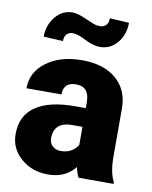

<svg xmlns="http://www.w3.org/2000/svg" viewBox="-85 -814 701 888"><g transform="rotate(10 265.5 -370.5)"><path d="M343.8 0Q335 -16.1 328.1 -47.4Q282.7 9.8 201.2 9.8Q126.5 9.8 74.2 -35.4Q22 -80.6 22 -148.9Q22 -234.9 85.4 -278.8Q148.9 -322.8 270 -322.8H320.8V-350.6Q320.8 -423.3 257.8 -423.3Q199.2 -423.3 199.2 -365.7H34.7Q34.7 -442.4 99.9 -490.2Q165 -538.1 266.1 -538.1Q367.2 -538.1 425.8 -488.8Q484.4 -439.5 485.8 -353.5V-119.6Q486.8 -46.9 508.3 -8.3V0ZM240.7 -107.4Q271.5 -107.4 291.7 -120.6Q312 -133.8 320.8 -150.4V-234.9H272.9Q187 -234.9 187 -157.7Q187 -135.3 202.1 -121.3Q217.3 -107.4 240.7 -107.4ZM449.2 -746.1Q449.2 -690.4 416.7 -651.6Q384.3 -612.8 336.4 -612.8Q304.2 -612.8 264.6 -633.3Q225.1 -653.8 200.7 -653.8Q185.1 -653.8 174.1 -643.1Q163.1 -632.3 163.1 -609.9L71.8 -614.7Q71.8 -668.9 104.2 -708.5Q136.7 -748 184.1 -748Q208.5 -748 248 -730.2Q287.6 -712.4 298.1 -710Q308.6 -707.5 320.3 -707.5Q335.9 -707.5 347.2 -718.3Q358.4 -729 358.4 -751.5Z"/></g></svg>

Font: Sadagaat-English
Style: Regular
Weight: 900
Designer: Ahmed alsheikh
Foundry: Ahmed alsheikh Design
Version: Version 2.137;January 17, 2018;FontCreator 11.0.0.2408 64-bi